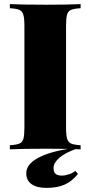

<svg xmlns="http://www.w3.org/2000/svg" viewBox="-20 -728 441 936"><path d="M373 -688Q341 -686 326.5 -680Q312 -674 307 -657Q302 -640 302 -602V-106Q302 -68 307.5 -51Q313 -34 327 -28Q341 -22 373 -20V0Q315 -3 206 -3Q85 -3 28 0V-20Q60 -22 74.5 -28Q89 -34 94 -51Q99 -68 99 -106V-602Q99 -640 93.5 -657Q88 -674 74 -680Q60 -686 28 -688V-708Q85 -705 206 -705Q314 -705 373 -708ZM241 90Q241 110 250.5 119Q260 128 281 128Q298 128 317 121.5Q336 115 347 105L360 120Q331 156 295 172Q259 188 207 188Q159 188 133.5 169.5Q108 151 108 117Q108 74 162.5 43.5Q217 13 316 -3H354Q296 17 268.5 42Q241 67 241 90Z"/></svg>

Font: Playfair Display SC Black
Style: Regular
Weight: 900
Designer: Claus Eggers Sørensen
Foundry: Claus Eggers Sørensen
Version: Version 1.200; ttfautohint (v1.6)